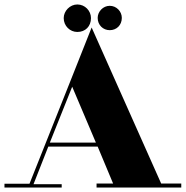

<svg xmlns="http://www.w3.org/2000/svg" viewBox="-74 -839 831 859"><path d="M358 0H737V-18H647L336 -716L240 -474L58 -17H-54V0H202V-15H76L142 -183H363L432 -18H358ZM249 -451 355 -201H149ZM211 -758C211 -723 239 -696 272 -696C308 -696 333 -721 333 -758C333 -791 306 -819 272 -819C239 -819 211 -790 211 -758ZM363 -759C363 -727 387 -704 417 -704C448 -704 471 -727 471 -759C471 -788 447 -813 417 -813C387 -813 363 -787 363 -759Z"/></svg>

Font: Purple Purse
Style: Regular
Weight: 400
Designer: Astigmatic (AOETI)
Foundry: Astigmatic (AOETI)
Version: Version 1.000